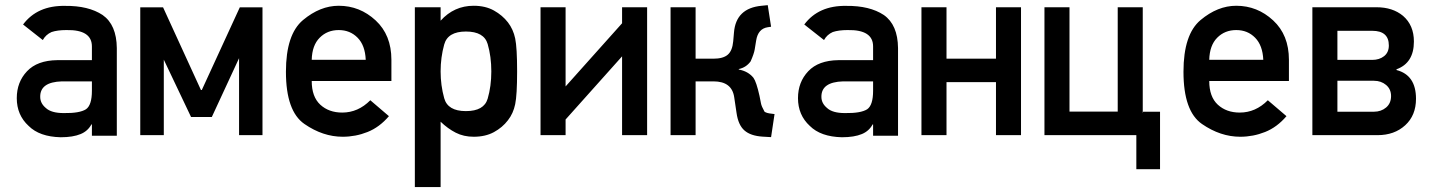

<svg xmlns="http://www.w3.org/2000/svg" viewBox="-20 -535 5671 760"><path d="M343.8 2.4V-42.5H341.8Q327.6 -16.1 299.3 -4.4Q269 8.3 220.2 8.3Q136.2 6.3 93.3 -36.6Q46.4 -79.6 46.4 -146.5Q46.4 -210 86.9 -252.9Q127.4 -295.9 206.5 -296.9H343.8V-350.6Q344.2 -418 242.7 -416Q207.5 -416 184.1 -408.2Q161.1 -397.9 149.4 -376.5L71.3 -438Q127.9 -513.7 237.8 -511.7Q330.1 -512.7 386.2 -475.6Q441.4 -437 442.4 -344.7V2.4ZM343.8 -175.8V-212.9H225.1Q138.2 -210.4 139.2 -151.4Q139.2 -126 161.6 -107.4Q183.1 -87.4 232.4 -87.4Q294.9 -86.4 320.3 -102.5Q343.8 -118.7 343.8 -175.8Z M1019 0H926.3V-304.7L818.4 -71.8H736.3L628.4 -298.8V0H535.2V-505.9H625.5L775.4 -178.7H778.8L929.2 -505.9H1019Z M1529.3 -214.4H1213.9Q1213.9 -151.9 1247.8 -120.6Q1281.7 -89.4 1334.5 -89.4Q1397.5 -89.4 1445.8 -138.2L1519.5 -75.2Q1481.9 -31.2 1434.8 -12.5Q1387.7 6.3 1336.4 6.3Q1258.3 6.3 1185.1 -44.2Q1111.8 -94.7 1111.8 -251Q1111.8 -398.9 1179.4 -455.6Q1247.1 -512.2 1320.8 -512.2Q1404.3 -512.2 1466.8 -454.3Q1529.3 -396.5 1529.3 -298.3ZM1213.9 -298.3H1427.7Q1425.3 -355.5 1395.5 -385.7Q1365.7 -416 1320.8 -416Q1275.4 -416 1245.4 -385.7Q1215.3 -355.5 1213.9 -298.3Z M1622.1 205.6V-506.3H1724.1V-453.1Q1777.3 -512.2 1855 -512.2Q1901.4 -512.2 1935.1 -493.4Q1968.8 -474.6 1990.7 -446.3Q2011.7 -418.9 2019.3 -382.6Q2026.9 -346.2 2026.9 -252.4Q2026.9 -159.2 2019.3 -122.6Q2011.7 -85.9 1990.7 -59.1Q1968.8 -30.3 1935.1 -12Q1901.4 6.3 1855 6.3Q1815.4 6.3 1783.9 -9.8Q1752.4 -25.9 1724.1 -53.2V205.6ZM1824.2 -95.2Q1896 -95.2 1910.4 -144.5Q1924.8 -193.8 1924.8 -252.4Q1924.8 -311 1910.4 -360.6Q1896 -410.2 1824.2 -410.2Q1752.4 -410.2 1738.3 -358.9Q1724.1 -307.6 1724.1 -252.4Q1724.1 -197.3 1738.3 -146.2Q1752.4 -95.2 1824.2 -95.2Z M2541.5 0H2442.4V-312L2218.8 -62V0H2119.6V-506.3H2218.8V-192.9L2442.4 -442.9V-506.3H2541.5Z M3045.9 -83.5 3032.2 7.8 2999 5.9Q2951.2 2.9 2926.8 -18.6Q2902.3 -40 2895.5 -87.9L2886.2 -150.4Q2877 -212.9 2804.2 -212.9H2733.4V0H2634.3V-506.3H2733.4V-302.7H2804.2Q2842.3 -302.7 2860.6 -318.4Q2878.9 -334 2882.3 -371.6L2885.3 -406.2Q2893.1 -502.9 2995.1 -512.2L3019 -514.6L3032.2 -429.2L3019 -427.2Q2980.5 -421.4 2973.1 -374.5L2967.3 -338.9Q2964.4 -321.8 2951.2 -292Q2933.1 -267.6 2904.3 -261.7V-259.8Q2941.4 -252.9 2962.4 -227.1Q2974.1 -210.9 2986.3 -155.8L2992.2 -126Q2994.1 -114.7 3006.3 -92.8Q3014.6 -86.9 3034.2 -85Z M3436 2.4V-42.5H3434.1Q3419.9 -16.1 3391.6 -4.4Q3361.3 8.3 3312.5 8.3Q3228.5 6.3 3185.5 -36.6Q3138.7 -79.6 3138.7 -146.5Q3138.7 -210 3179.2 -252.9Q3219.7 -295.9 3298.8 -296.9H3436V-350.6Q3436.5 -418 3335 -416Q3299.8 -416 3276.4 -408.2Q3253.4 -397.9 3241.7 -376.5L3163.6 -438Q3220.2 -513.7 3330.1 -511.7Q3422.4 -512.7 3478.5 -475.6Q3533.7 -437 3534.7 -344.7V2.4ZM3436 -175.8V-212.9H3317.4Q3230.5 -210.4 3231.4 -151.4Q3231.4 -126 3253.9 -107.4Q3275.4 -87.4 3324.7 -87.4Q3387.2 -86.4 3412.6 -102.5Q3436 -118.7 3436 -175.8Z M4021.5 0H3922.4V-210H3726.6V0H3627.4V-506.3H3726.6V-302.7H3922.4V-506.3H4021.5Z M4114.3 -506.3H4213.4V-93.3H4404.3V-506.3H4503.4V-87.4L4504.9 -92.8H4571.8V134.8H4478V0H4114.3Z M5082 -214.4H4766.6Q4766.6 -151.9 4800.5 -120.6Q4834.5 -89.4 4887.2 -89.4Q4950.2 -89.4 4998.5 -138.2L5072.3 -75.2Q5034.7 -31.2 4987.5 -12.5Q4940.4 6.3 4889.2 6.3Q4811 6.3 4737.8 -44.2Q4664.6 -94.7 4664.6 -251Q4664.6 -398.9 4732.2 -455.6Q4799.8 -512.2 4873.5 -512.2Q4957 -512.2 5019.5 -454.3Q5082 -396.5 5082 -298.3ZM4766.6 -298.3H4980.5Q4978 -355.5 4948.2 -385.7Q4918.5 -416 4873.5 -416Q4828.1 -416 4798.1 -385.7Q4768.1 -355.5 4766.6 -298.3Z M5585 -144Q5585 -78.1 5542.2 -39.1Q5499.5 0 5432.6 0H5174.8V-506.3H5428.7Q5492.7 -506.3 5533.7 -472.2Q5576.7 -435.1 5576.7 -370.6Q5576.7 -285.6 5507.8 -260.7V-257.8Q5585 -237.8 5585 -144ZM5477.5 -355Q5477.5 -413.1 5411.6 -413.1H5273.9V-297.9H5411.6Q5439.9 -297.9 5458.7 -312.7Q5477.5 -327.6 5477.5 -355ZM5486.3 -154.8Q5486.3 -182.1 5466.6 -198.7Q5446.8 -215.3 5418.5 -215.3H5273.9V-92.8H5418.5Q5446.8 -92.8 5466.6 -109.4Q5486.3 -126 5486.3 -154.8Z"/></svg>

Font: Alte DIN 1451 Mittelschrift
Style: Regular
Weight: 400
Designer: Peter Wiegel
Foundry: Peter Wiegel
Version: Version 1.002 September 20, 2019